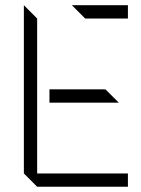

<svg xmlns="http://www.w3.org/2000/svg" viewBox="-20 -720 544 740"><path d="M123.2 -648.7 72 -699.9V-51.5L123.2 -0.3H473V-51.5H123.2ZM257 -699.9 308.2 -648.7H473V-699.9ZM386.7 -375.4H378.6V-375.7H170.6V-324.3H437.9Z"/></svg>

Font: Expanse
Style: Expanse
Weight: 400
Designer: Ryan Lin
Version: Version 1.0